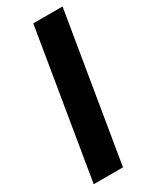

<svg xmlns="http://www.w3.org/2000/svg" viewBox="-191 -776 659 824"><g transform="rotate(-30 139.0 -364.0)"><path d="M277.8 -727.5 157.2 0H12.2L132.8 -727.5Z"/></g></svg>

Font: Inter 24pt
Style: Bold Italic
Weight: 700
Italic angle: -9.3988°
Version: Version 4.001;git-66647c0bb